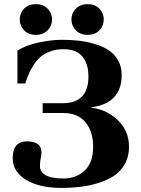

<svg xmlns="http://www.w3.org/2000/svg" viewBox="-20 -901 687 936"><path d="M42 -128.9Q42 -211.9 110.8 -211.9Q182.1 -211.9 182.1 -158.2Q182.1 -146 178.5 -129.4Q174.8 -112.8 174.8 -90.8Q174.8 -63.5 202.4 -47.1Q230 -30.8 289.1 -30.8Q352.5 -30.8 393.3 -69.8Q434.1 -108.9 434.1 -185.1Q434.1 -259.8 396.7 -304.9Q359.4 -350.1 287.1 -350.1H188V-397.9H285.2Q411.1 -397.9 411.1 -527.8Q411.1 -588.9 382.1 -625Q353 -661.1 289.1 -661.1Q254.4 -661.1 225.8 -650.6Q197.3 -640.1 179 -625Q160.6 -609.9 144.8 -585.4Q128.9 -561 120.6 -541.5Q112.3 -522 103 -494.1H64.9V-653.8Q105.5 -680.7 168.7 -693.8Q231.9 -707 279.8 -707Q323.2 -707 361.8 -702.9Q400.4 -698.7 440.4 -687Q480.5 -675.3 508.8 -657Q537.1 -638.7 555.2 -607.7Q573.2 -576.7 573.2 -536.1Q573.2 -396.5 424.8 -377.9V-376Q498.5 -368.2 553.7 -315.7Q608.9 -263.2 608.9 -186Q608.9 -132.3 583.3 -92.5Q557.6 -52.7 511.5 -29.8Q465.3 -6.8 407.7 4.2Q350.1 15.1 279.8 15.1Q171.4 15.1 106.7 -24.7Q42 -64.5 42 -128.9ZM97.4 -753.4Q76.2 -775.9 76.2 -806.2Q76.2 -836.4 97.4 -858.6Q118.7 -880.9 154.8 -880.9Q190.9 -880.9 212.4 -858.6Q233.9 -836.4 233.9 -806.2Q233.9 -775.9 212.4 -753.4Q190.9 -731 154.8 -731Q118.7 -731 97.4 -753.4ZM349.6 -753.4Q328.1 -775.9 328.1 -806.2Q328.1 -836.4 349.6 -858.6Q371.1 -880.9 407.2 -880.9Q443.4 -880.9 464.6 -858.6Q485.8 -836.4 485.8 -806.2Q485.8 -775.9 464.6 -753.4Q443.4 -731 407.2 -731Q371.1 -731 349.6 -753.4Z"/></svg>

Font: Linguistics Pro
Style: Bold
Weight: 700
Designer: Stefan Peev, Context Ltd
Foundry: Stefan Peev, Context Ltd
Version: Version 001.000